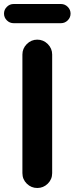

<svg xmlns="http://www.w3.org/2000/svg" viewBox="-21 -938 372 958"><path d="M90.8 -74.2V-666Q90.8 -696.3 112.8 -718.3Q134.8 -740.2 165 -740.2Q195.3 -740.2 217.3 -718.3Q239.3 -696.3 239.3 -666V-74.2Q239.3 -43 217.3 -21.5Q195.3 0 165 0Q134.8 0 112.8 -21.5Q90.8 -43 90.8 -74.2ZM46.9 -822.3Q27.3 -822.3 13.2 -836.4Q-1 -850.6 -1 -870.1Q-1 -889.6 13.2 -903.8Q27.3 -918 46.9 -918H283.2Q302.7 -918 316.9 -903.8Q331.1 -889.6 331.1 -870.1Q331.1 -850.6 316.9 -836.4Q302.7 -822.3 283.2 -822.3Z"/></svg>

Font: Gen Jyuu GothicX Bold
Style: Bold
Weight: 700
Designer: Ryoko NISHIZUKA (kana &amp; ideographs); Paul D. Hunt (Latin, Greek &amp; Cyrillic); Wenlong ZHANG (bopomofo); Sandoll C
Version: Version 1.058.20140828